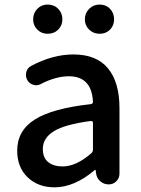

<svg xmlns="http://www.w3.org/2000/svg" viewBox="-20 -801 614 834"><path d="M216.8 12.7Q145.5 12.7 100.1 -30.8Q54.7 -74.2 54.7 -146.5Q54.7 -233.4 130.9 -281.7Q207 -330.1 374 -348.6Q383.8 -349.6 383.8 -359.4Q377.9 -469.7 279.3 -469.7Q222.7 -469.7 158.2 -436.5Q148.4 -430.7 136.7 -430.7Q130.9 -430.7 125 -432.6Q107.4 -437.5 98.6 -453.1Q92.8 -463.9 92.8 -474.6Q92.8 -481.4 93.8 -487.3Q98.6 -505.9 115.2 -514.6Q209 -564.5 298.8 -564.5Q399.4 -564.5 449.2 -503.9Q499 -443.4 499 -331.1V-46.9Q499 -27.3 485.4 -13.7Q471.7 0 452.1 0Q431.6 0 416 -13.2Q400.4 -26.4 397.5 -46.9L395.5 -61.5Q394.5 -63.5 393.1 -63.5Q391.6 -63.5 390.6 -61.5Q302.7 12.7 216.8 12.7ZM252 -78.1Q311.5 -78.1 377 -135.7Q383.8 -141.6 383.8 -151.4V-267.6Q383.8 -271.5 380.9 -273.9Q377.9 -276.4 374 -275.4Q261.7 -260.7 213.9 -231Q166 -201.2 166 -154.3Q166 -115.2 189.5 -96.7Q212.9 -78.1 252 -78.1ZM186.5 -654.3Q160.2 -654.3 142.1 -672.4Q124 -690.4 124 -716.8Q124 -744.1 142.1 -762.7Q160.2 -781.2 186.5 -781.2Q214.8 -781.2 232.9 -762.7Q251 -744.1 251 -716.8Q251 -690.4 232.9 -672.4Q214.8 -654.3 186.5 -654.3ZM348.6 -716.8Q348.6 -744.1 367.2 -762.7Q385.7 -781.2 413.1 -781.2Q440.4 -781.2 458 -762.7Q475.6 -744.1 475.6 -716.8Q475.6 -690.4 458 -672.4Q440.4 -654.3 413.1 -654.3Q385.7 -654.3 367.2 -672.4Q348.6 -690.4 348.6 -716.8Z"/></svg>

Font: Gen Jyuu GothicX Medium
Style: Regular
Weight: 500
Designer: Ryoko NISHIZUKA (kana &amp; ideographs); Paul D. Hunt (Latin, Greek &amp; Cyrillic); Wenlong ZHANG (bopomofo); Sandoll C
Version: Version 1.058.20140828